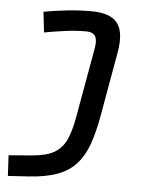

<svg xmlns="http://www.w3.org/2000/svg" viewBox="-54 -574 694 854"><g transform="rotate(5 293.0 -147.0)"><path d="M13.2 234.4 8.3 142.6 115.7 133.8Q178.2 128.4 212.6 107.7Q247.1 86.9 264.6 47.9Q282.2 8.8 292.5 -49.8L348.6 -364.7Q355.5 -402.3 344.7 -419.4Q334 -436.5 304.2 -436.5Q257.8 -436.5 210.9 -430.2Q164.1 -423.8 117.7 -415.5L107.4 -506.8Q159.7 -516.6 213.1 -522.2Q266.6 -527.8 319.8 -527.8Q404.8 -527.8 436.3 -486.8Q467.8 -445.8 451.7 -355L400.4 -65.4Q387.2 7.8 368.2 61Q349.1 114.3 316.9 149.9Q284.7 185.5 233.6 204.6Q182.6 223.6 106 228.5Z"/></g></svg>

Font: Cascadia Mono
Style: Italic
Weight: 400
Italic angle: -10°
Monospace: yes
Designer: Aaron Bell
Foundry: Saja Typeworks
Version: Version 2404.023; ttfautohint (v1.8.4)